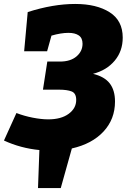

<svg xmlns="http://www.w3.org/2000/svg" viewBox="-36 -745 640 970"><path d="M545 -232Q545 -143 487 -80.5Q429 -18 327 5L271 205H156L163 13Q69 4 -16 -35L47 -174Q86 -159 129.5 -150.5Q173 -142 208 -142Q273 -142 311 -170Q349 -198 349 -240Q349 -274 326 -283Q303 -292 262 -292H181L203 -434H267Q320 -434 350.5 -460Q381 -486 381 -524Q381 -553 362 -566Q343 -579 310 -579Q272 -579 224 -565L202 -486H86L104 -684Q232 -725 344 -725Q452 -725 518 -683Q584 -641 584 -555Q584 -487 543.5 -438.5Q503 -390 434 -372Q492 -358 518.5 -323.5Q545 -289 545 -232Z"/></svg>

Font: Bitter Pro Black
Style: Italic
Weight: 900
Italic angle: -9°
Designer: Sol Matas, and Bitter project Authors
Foundry: Sol Matas
Version: Version 1.010